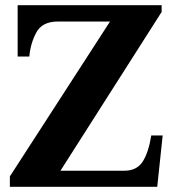

<svg xmlns="http://www.w3.org/2000/svg" viewBox="-20 -720 670 740"><path d="M18 -40 404 -637H203Q142 -637 119.5 -594Q97 -551 93 -502H48V-700H603V-674L213 -62H459Q508 -62 530.5 -98Q553 -134 563 -198H607L586 0H18Z"/></svg>

Font: Taviraj Bold
Style: Regular
Weight: 700
Designer: Katatrad Team
Foundry: CadsonDemak
Version: Version 1.030